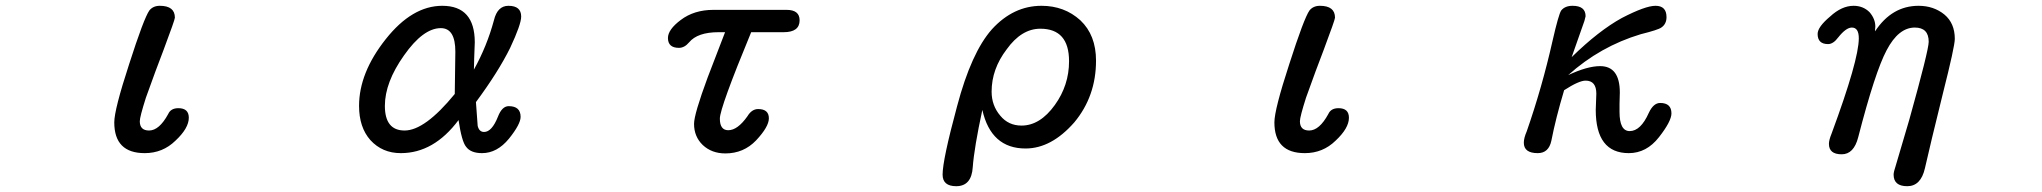

<svg xmlns="http://www.w3.org/2000/svg" viewBox="-20 -507 7040 662"><path d="M374 -85Q374 -129 425 -285Q476 -444 495 -471Q508 -487 531 -487Q583 -487 583 -446Q583 -439 544 -335Q518 -268 483 -170Q462 -104 462 -89Q462 -57 494 -57Q529 -57 560 -114Q569 -134 595 -134Q631 -134 631 -101Q631 -65 585 -22Q541 21 479 21Q374 21 374 -85Z M1257 -24Q1218 -68 1218 -142Q1218 -256 1310 -372Q1401 -487 1505 -487Q1617 -487 1617 -361L1615 -307L1614 -267Q1659 -348 1683 -437Q1695 -487 1733 -487Q1777 -487 1777 -450Q1777 -423 1739 -342Q1698 -259 1621 -155L1627 -73Q1632 -52 1649 -52Q1676 -52 1697 -105Q1711 -141 1734 -141Q1775 -141 1775 -104Q1775 -79 1735 -29Q1694 21 1642 21Q1603 21 1587 -1Q1572 -19 1561 -93Q1476 21 1362 21Q1298 21 1257 -24ZM1375 -57Q1445 -57 1548 -183L1550 -329Q1550 -410 1500 -410Q1439 -410 1373 -316Q1307 -223 1307 -142Q1307 -57 1375 -57Z M2403 -7Q2373 -36 2373 -80Q2373 -113 2420 -240L2480 -396H2458Q2385 -396 2356 -361Q2340 -342 2321 -342Q2283 -342 2283 -376Q2283 -405 2327 -438Q2373 -473 2440 -473H2692Q2737 -473 2737 -437Q2737 -396 2682 -396H2570Q2462 -135 2462 -98Q2462 -58 2491 -58Q2523 -58 2557 -106Q2572 -131 2594 -131Q2631 -131 2631 -99Q2631 -70 2587 -23Q2544 22 2481 22Q2434 22 2403 -7Z M3230 95Q3230 44 3280 -141Q3329 -326 3400 -406Q3474 -487 3571 -487Q3650 -487 3705 -437Q3759 -386 3759 -298Q3759 -175 3684 -85Q3605 5 3516 5Q3397 5 3367 -128Q3339 2 3334 69Q3330 135 3277 135Q3230 135 3230 95ZM3429 -108Q3457 -74 3502 -74Q3566 -74 3617 -145Q3666 -213 3666 -296Q3666 -408 3567 -408Q3502 -408 3451 -337Q3399 -269 3399 -191Q3399 -143 3429 -108Z M4374 -85Q4374 -129 4425 -285Q4476 -444 4495 -471Q4508 -487 4531 -487Q4583 -487 4583 -446Q4583 -439 4544 -335Q4518 -268 4483 -170Q4462 -104 4462 -89Q4462 -57 4494 -57Q4529 -57 4560 -114Q4569 -134 4595 -134Q4631 -134 4631 -101Q4631 -65 4585 -22Q4541 21 4479 21Q4374 21 4374 -85Z M5234 -15Q5234 -31 5244 -54Q5297 -206 5333 -366Q5354 -458 5363 -471Q5376 -487 5402 -487Q5447 -487 5447 -451L5443 -435L5399 -310Q5492 -401 5572 -445Q5653 -487 5688 -487Q5726 -487 5726 -448Q5726 -424 5708 -412Q5697 -404 5637 -389Q5497 -347 5387 -248Q5453 -279 5497 -279Q5565 -279 5565 -188L5564 -149V-121Q5564 -55 5599 -55Q5637 -55 5665 -118Q5681 -152 5704 -152Q5743 -152 5743 -116Q5743 -89 5700 -34Q5657 21 5596 21Q5482 21 5482 -128L5484 -184Q5484 -229 5447 -229Q5424 -229 5373 -196Q5344 -99 5329 -22Q5320 21 5282 21Q5234 21 5234 -15Z M6509 95Q6509 86 6517 62L6563 -94Q6630 -334 6630 -363Q6630 -412 6582 -412Q6526 -412 6485 -334Q6445 -259 6387 -34Q6372 25 6330 25Q6286 25 6286 -11Q6286 -24 6295 -46Q6389 -300 6389 -375Q6389 -412 6365 -412Q6345 -412 6318 -378Q6301 -355 6283 -355Q6247 -355 6247 -390Q6247 -414 6290 -450Q6330 -487 6371 -487Q6404 -487 6426 -465Q6446 -442 6446 -415L6445 -404V-399Q6503 -487 6595 -487Q6647 -487 6684 -457Q6720 -427 6720 -373Q6720 -347 6679 -185Q6635 -7 6617 73Q6603 135 6556 135Q6509 135 6509 95Z"/></svg>

Font: 寒蝉全圆体
Style: Regular
Weight: 400
Designer: Warren2060
      Designed by Motoya company      

      [Varela Round]
      Joe Prince(Latin component); Avraham Cornf
Foundry: ChillType
Version: Version 3.200